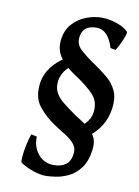

<svg xmlns="http://www.w3.org/2000/svg" viewBox="-77 -699 553 765"><g transform="rotate(10 199.0 -316.0)"><path d="M161.1 13.2Q139.2 13.2 110.8 3.7Q82.5 -5.9 58.1 -22Q54.7 -23.9 56.6 -46.1Q58.6 -68.4 64.2 -95.5Q69.8 -122.6 76.7 -139.6L99.6 -134.8Q98.1 -92.8 122.3 -63.7Q146.5 -34.7 186 -34.7Q214.8 -34.7 233.4 -48.1Q252 -61.5 255.9 -91.3Q259.3 -115.2 246.1 -131.6Q232.9 -147.9 211.2 -161.4Q189.5 -174.8 167 -189.5Q123.5 -217.8 95.5 -253.7Q67.4 -289.6 75.7 -348.6Q80.6 -383.3 103 -412.6Q125.5 -441.9 154.3 -459Q183.1 -476.1 206.5 -474.1Q208 -472.2 206.8 -462.6Q205.6 -453.1 204.6 -443.8Q203.6 -434.6 205.6 -432.1Q190.4 -436.5 177.2 -426.3Q164.1 -416 155.5 -399.9Q147 -383.8 145 -370.1Q141.1 -343.3 150.4 -323.7Q159.7 -304.2 182.1 -285.6Q204.6 -267.1 240.2 -242.7Q261.7 -229.5 283.7 -214.1Q305.7 -198.7 318.8 -176.5Q332 -154.3 327.1 -120.6Q320.8 -73.2 299.8 -45.9Q278.8 -18.6 252 -6.1Q225.1 6.3 200.2 9.8Q175.3 13.2 161.1 13.2ZM269.5 -161.1Q266.6 -163.6 258.8 -172.1Q251 -180.7 243.4 -189.2Q235.8 -197.8 233.9 -200.2Q260.3 -200.7 281 -220.9Q301.8 -241.2 305.7 -268.6Q311.5 -311 286.4 -339.1Q261.2 -367.2 205.6 -403.8Q170.4 -426.3 146 -458.3Q121.6 -490.2 127.9 -535.2Q133.3 -572.3 155.5 -596.9Q177.7 -621.6 209.2 -634Q240.7 -646.5 273.4 -646.5Q302.2 -646.5 333.7 -635.7Q365.2 -625 380.4 -608.9Q383.3 -605.5 377.4 -588.9Q371.6 -572.3 362.5 -554.2Q353.5 -536.1 348.1 -529.3L327.6 -533.2Q306.2 -603.5 259.3 -603.5Q204.6 -603.5 198.2 -556.6Q193.8 -526.4 215.8 -505.4Q237.8 -484.4 278.8 -457Q308.1 -437 332.3 -416.5Q356.4 -396 369.1 -367.7Q381.8 -339.4 376 -296.9Q370.1 -256.3 351.6 -227.1Q333 -197.8 310.5 -180.7Q288.1 -163.6 269.5 -161.1Z"/></g></svg>

Font: Dai Banna SIL
Style: Italic
Weight: 400
Italic angle: -11°
Designer: Victor Gaultney
Foundry: SIL International
Version: Version 4.000